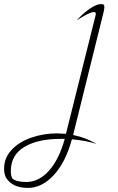

<svg xmlns="http://www.w3.org/2000/svg" viewBox="-325 -496 576 940"><path d="M186 -462Q186 -452 182 -436L33 165Q97 178 148 209Q97 192 27 186Q-4 299 -62 361.5Q-120 424 -188 424Q-265 424 -296 373Q-305 355 -305 330Q-305 277 -268 237.5Q-231 198 -171 177.5Q-111 157 -46 157Q-30 157 -2 159L143 -421Q144 -424 144 -429Q144 -437 135 -437Q113 -437 50 -396Q83 -432 115.5 -454Q148 -476 170 -476Q179 -476 182.5 -473Q186 -470 186 -462ZM-8 184H-30Q-140 184 -206 223.5Q-272 263 -272 342Q-272 365 -265 377Q-257 386 -238 390.5Q-219 395 -197 395Q-135 395 -85.5 340Q-36 285 -8 184Z"/></svg>

Font: Srisakdi
Style: Regular
Weight: 400
Designer: Cadson Demak Co.,Ltd.
Foundry: Cadson Demak Co.,Ltd.
Version: Version 1.000